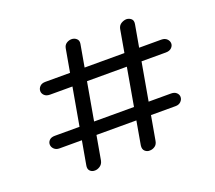

<svg xmlns="http://www.w3.org/2000/svg" viewBox="-115 -830 1106 986"><g transform="rotate(-20 438.5 -337.5)"><path d="M244 0Q229 0 219 -10.5Q209 -21 213 -41L319 -640Q322 -658 335 -666.5Q348 -675 363 -675Q378 -675 389.5 -665Q401 -655 398 -637L292 -37Q288 -18 273 -8.5Q258 1 244 0ZM546 0Q531 1 519.5 -9.5Q508 -20 511 -41L616 -640Q620 -658 634.5 -666.5Q649 -675 664 -675Q678 -674 688.5 -665Q699 -656 696 -637L590 -37Q587 -18 574 -9Q561 0 546 0ZM113 -169Q95 -169 84 -180Q73 -191 73 -205Q73 -218 83 -228Q93 -238 113 -238H748Q767 -238 777.5 -228Q788 -218 788 -205Q788 -191 777 -180Q766 -169 748 -169ZM162 -445Q142 -445 131.5 -455.5Q121 -466 121 -479Q121 -493 131.5 -504Q142 -515 162 -515H795Q815 -515 826 -504Q837 -493 837 -479Q837 -466 826 -455.5Q815 -445 795 -445Z"/></g></svg>

Font: Edu VIC WA NT Beginner Medium
Style: Regular
Weight: 500
Designer: Tina and Corey Anderson
Foundry: Google for Education
Version: Version 1.003